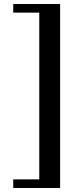

<svg xmlns="http://www.w3.org/2000/svg" viewBox="-20 -752 417 958"><path d="M280 186H46V143H176V-689H46V-732H280Z"/></svg>

Font: STIX Two Text SemiBold
Style: Regular
Weight: 600
Designer: Ross Mills, John Hudson & Paul Hanslow, Tiro Typeworks Ltd; with prior portions MicroPress Inc., and Coen Hoffman.
Foundry: Tiro Typeworks Ltd
Version: Version 2.13 b171